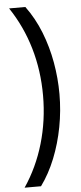

<svg xmlns="http://www.w3.org/2000/svg" viewBox="-65 -833 455 1083"><g transform="rotate(-5 162.0 -291.5)"><path d="M271 -293Q271 -199 253.5 -107Q236 -15 203 67.5Q170 150 122 216H29Q102 108 140 -22Q178 -152 178 -293Q178 -435 140.5 -562.5Q103 -690 30 -799H122Q173 -730 206 -646.5Q239 -563 255 -473Q271 -383 271 -293Z"/></g></svg>

Font: Noto Sans Sinhala UI Medium
Style: Regular
Weight: 500
Designer: Jelle Bosma - Monotype Design Team
Foundry: Monotype Imaging Inc.
Version: Version 2.006; ttfautohint (v1.8.4.7-5d5b)